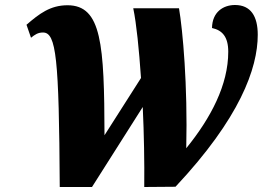

<svg xmlns="http://www.w3.org/2000/svg" viewBox="-20 -747 1055 768"><path d="M219 1H348L551 -319C556 -211 558 -98 557 1L682 0C939 -274 1011 -473 1011 -608C1011 -682 983 -727 920 -727C874 -727 829 -700 828 -635C869 -626 893 -600 893 -540C893 -408 824 -276 725 -154C731 -406 711 -626 696 -714H513C526 -651 536 -550 544 -435L398 -206C397 -569 387 -726 250 -726C181 -726 137 -692 86 -648L104 -596C120 -609 132 -617 152 -617C205 -617 216 -515 219 1Z"/></svg>

Font: Noto Serif SemiCondensed Black
Style: Italic
Weight: 900
Width: 4
Italic angle: -12°
Designer: Monotype Design Team
Foundry: Monotype Imaging Inc.
Version: Version 2.014